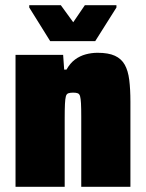

<svg xmlns="http://www.w3.org/2000/svg" viewBox="-20 -722 563 742"><path d="M40 0V-510H224L228 -453H237Q251 -478 270 -492Q289 -506 311.5 -512Q334 -518 357 -518Q399 -518 424 -506.5Q449 -495 462 -472Q475 -449 479.5 -413Q484 -377 484 -329V0H294V-271Q294 -304 293 -322.5Q292 -341 289.5 -350Q287 -359 280.5 -361.5Q274 -364 263 -364Q251 -364 244 -361.5Q237 -359 234.5 -349.5Q232 -340 231 -320Q230 -300 230 -264V0ZM174 -563 93 -693V-702H215L263 -636L308 -702H430V-693L348 -563Z"/></svg>

Font: Saira SemiCondensed Black
Style: Regular
Weight: 900
Width: 4
Designer: Hector Gatti with collaboration of the Omnibus-Type team
Foundry: Omnibus-Type
Version: Version 1.101